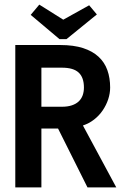

<svg xmlns="http://www.w3.org/2000/svg" viewBox="-20 -820 540 840"><path d="M46.9 0ZM46.9 -623H244.1Q302.2 -623 343.5 -609.6Q384.8 -596.2 411.1 -571.8Q437.5 -547.4 449.7 -513.2Q461.9 -479 461.9 -437Q461.9 -411.6 453.4 -385.7Q444.8 -359.9 429.4 -337.2Q414.1 -314.5 391.8 -297.1Q369.6 -279.8 342.8 -271L488.8 0H362.8L233.9 -257.8H161.1V0H46.9ZM161.1 -523.9V-353H251Q275.9 -353 294.2 -359.1Q312.5 -365.2 324.2 -376.2Q335.9 -387.2 341.6 -402.8Q347.2 -418.5 347.2 -437Q347.2 -481 324.2 -502.4Q301.3 -523.9 251 -523.9ZM403.8 -756.8 271 -648.9H240.2L114.3 -754.9L151.9 -799.8L256.8 -733.9L370.1 -796.9Z"/></svg>

Font: InconsolataGo
Style: Bold
Weight: 700
Designer: Raph Levien, Kirill Tkachev(cyreal.org)
Foundry: Raph Levien, Kirill Tkachev(cyreal.org)
Version: Version 1.015; ttfautohint (v0.92) -l 8 -r 50 -G 200 -x 14 -